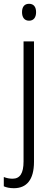

<svg xmlns="http://www.w3.org/2000/svg" viewBox="-49 -750 275 1011"><path d="M67 -686C67 -658 80 -641 104 -641C128 -641 141 -658 141 -686C141 -713 129 -730 104 -730C79 -730 67 -713 67 -686ZM24 241C91 241 130 197 130 102V-532H75V100C75 163 56 191 17 191C1 191 -14 188 -29 182V231C-16 237 2 241 24 241Z"/></svg>

Font: Noto Sans Display SemiCondensed Light
Style: Regular
Weight: 300
Width: 4
Designer: Monotype Design Team
Foundry: Monotype Imaging Inc.
Version: Version 1.900